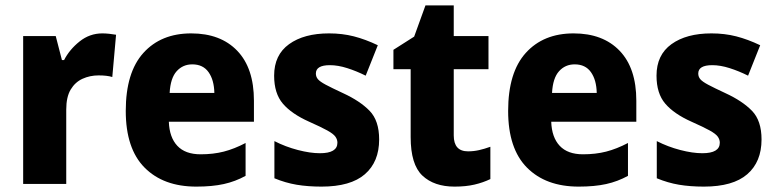

<svg xmlns="http://www.w3.org/2000/svg" viewBox="-20 -683 2882 713"><path d="M360 -559Q372 -559 386 -557.5Q400 -556 411 -554L397 -397Q378 -403 346 -403Q314 -403 286.5 -390.5Q259 -378 242.5 -350.5Q226 -323 226 -276V0H66V-549H187L210 -460H218Q238 -499 275.5 -529Q313 -559 360 -559Z M690 -559Q799 -559 861 -494.5Q923 -430 923 -309V-231H607Q609 -173 638.5 -141.5Q668 -110 725 -110Q772 -110 811 -120Q850 -130 892 -152V-30Q854 -9 811 0.5Q768 10 709 10Q587 10 517 -60.5Q447 -131 447 -271Q447 -414 512.5 -486.5Q578 -559 690 -559ZM694 -444Q659 -444 636 -418.5Q613 -393 610 -338H776Q775 -386 754.5 -415Q734 -444 694 -444Z M1388 -165Q1388 -82 1335 -36Q1282 10 1174 10Q1123 10 1081.5 3Q1040 -4 999 -21V-159Q1040 -138 1086 -126Q1132 -114 1168 -114Q1233 -114 1233 -153Q1233 -165 1225.5 -175.5Q1218 -186 1195.5 -198.5Q1173 -211 1128 -231Q1063 -260 1030.5 -298Q998 -336 998 -402Q998 -479 1053.5 -519Q1109 -559 1202 -559Q1251 -559 1294 -548Q1337 -537 1383 -515L1338 -402Q1304 -419 1269.5 -430Q1235 -441 1205 -441Q1153 -441 1153 -410Q1153 -398 1160.5 -389Q1168 -380 1189.5 -368.5Q1211 -357 1254 -337Q1317 -308 1352.5 -271.5Q1388 -235 1388 -165Z M1718 -121Q1739 -121 1759 -125.5Q1779 -130 1801 -138V-18Q1774 -5 1742 2.5Q1710 10 1668 10Q1592 10 1548.5 -31Q1505 -72 1505 -174V-426H1441V-498L1518 -547L1560 -663H1665V-549H1794V-426H1665V-180Q1665 -121 1718 -121Z M2110 -559Q2219 -559 2281 -494.5Q2343 -430 2343 -309V-231H2027Q2029 -173 2058.5 -141.5Q2088 -110 2145 -110Q2192 -110 2231 -120Q2270 -130 2312 -152V-30Q2274 -9 2231 0.5Q2188 10 2129 10Q2007 10 1937 -60.5Q1867 -131 1867 -271Q1867 -414 1932.5 -486.5Q1998 -559 2110 -559ZM2114 -444Q2079 -444 2056 -418.5Q2033 -393 2030 -338H2196Q2195 -386 2174.5 -415Q2154 -444 2114 -444Z M2808 -165Q2808 -82 2755 -36Q2702 10 2594 10Q2543 10 2501.5 3Q2460 -4 2419 -21V-159Q2460 -138 2506 -126Q2552 -114 2588 -114Q2653 -114 2653 -153Q2653 -165 2645.5 -175.5Q2638 -186 2615.5 -198.5Q2593 -211 2548 -231Q2483 -260 2450.5 -298Q2418 -336 2418 -402Q2418 -479 2473.5 -519Q2529 -559 2622 -559Q2671 -559 2714 -548Q2757 -537 2803 -515L2758 -402Q2724 -419 2689.5 -430Q2655 -441 2625 -441Q2573 -441 2573 -410Q2573 -398 2580.5 -389Q2588 -380 2609.5 -368.5Q2631 -357 2674 -337Q2737 -308 2772.5 -271.5Q2808 -235 2808 -165Z"/></svg>

Font: Noto Sans Armenian SemiCondensed ExtraBold
Style: Regular
Weight: 800
Width: 4
Designer: Monotype Design Team
Foundry: Monotype Imaging Inc.
Version: Version 2.008; ttfautohint (v1.8.4.7-5d5b)